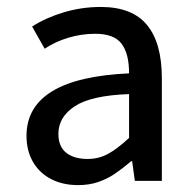

<svg xmlns="http://www.w3.org/2000/svg" viewBox="-20 -520 556 552"><path d="M253.9 -422.9Q214.4 -422.9 176.8 -411.6Q139.2 -400.4 108.4 -379.9L72.3 -443.8Q111.3 -468.8 162.8 -484.4Q214.4 -500 270 -500Q359.9 -500 402.6 -448.2Q445.3 -396.5 445.3 -295.4V0H367.7L359.9 -56.6H357.4Q328.6 -32.7 308.1 -19Q287.6 -5.4 262 3.4Q236.3 12.2 204.6 12.2Q160.6 12.2 127 -5.1Q93.3 -22.5 74.7 -54.7Q56.2 -86.9 56.2 -129.4Q56.2 -295.9 351.1 -309.1Q351.1 -366.2 329.3 -394.5Q307.6 -422.9 253.9 -422.9ZM351.1 -123.5V-249.5Q242.2 -245.6 195.1 -214.6Q147.9 -183.6 147.9 -135.3Q147.9 -98.6 170.4 -80.8Q192.9 -63 231.9 -63Q263.7 -63 290.3 -77.4Q316.9 -91.8 351.1 -123.5Z"/></svg>

Font: Varta SemiBold
Style: Regular
Weight: 600
Designer: Joana Correia, Viktoriya Grabowska, Eben Sorkin
Foundry: Sorkin Type
Version: Version 1.003; ttfautohint (v1.3) -l 8 -r 24 -G 200 -x 12 -H